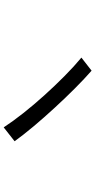

<svg xmlns="http://www.w3.org/2000/svg" viewBox="242 -863 516 1040"><g transform="rotate(90 500.0 -343.0)"><path d="M362.8 -581.1Q405.8 -543.5 457.8 -491.7Q509.8 -439.9 563.2 -381.8Q616.7 -323.7 664.1 -267.3Q711.4 -210.9 745.1 -164.1L669.9 -105Q637.7 -154.3 592.8 -211.2Q547.9 -268.1 496.1 -325.4Q444.3 -382.8 391.8 -434.8Q339.4 -486.8 292 -525.9Z"/></g></svg>

Font: Source Han Sans CN
Style: Regular
Weight: 400
Designer: Ryoko NISHIZUKA  (kana, bopomofo & ideographs); Paul D. Hunt (Latin, Greek & Cyrillic); Sandoll Communications , Soo-you
Foundry: Adobe
Version: Version 2.004;hotconv 1.0.118;makeotfexe 2.5.65603